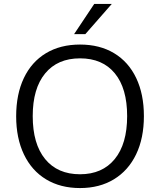

<svg xmlns="http://www.w3.org/2000/svg" viewBox="-20 -946 812 974"><path d="M62 -356Q62 -468 101 -550Q140 -632 213 -676Q286 -720 386 -720Q486 -720 559 -676Q632 -632 671 -550Q710 -468 710 -357Q710 -245 670.5 -163Q631 -81 558 -36.5Q485 8 386 8Q287 8 214 -36Q141 -80 101.5 -162.5Q62 -245 62 -356ZM625 -357Q625 -498 562.5 -574Q500 -650 386 -650Q272 -650 209 -573.5Q146 -497 146 -357Q146 -216 209 -139Q272 -62 386 -62Q499 -62 562 -139Q625 -216 625 -357ZM413 -773H356L458 -926H547Z"/></svg>

Font: Muli-Regular
Style: Regular
Weight: 400
Version: Version 2.000